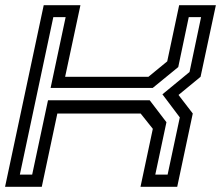

<svg xmlns="http://www.w3.org/2000/svg" viewBox="-24 -720 857 740"><path d="M-4.5 0 144.5 -700H286L227 -424H548L620.5 -483.5L666.5 -700H808L749 -424L664 -354L719 -282.5L659 0H517.5L565 -223.5L518 -282.5H197L137 0ZM52.5 -47H100L161 -333.5H553L617.5 -249L574.5 -47H622L669 -267.5L602 -356.5L706.5 -442.5L751 -654H703.5L663 -461.5L564.5 -381H171L229 -654H181.5Z"/></svg>

Font: Tourney Expanded Medium
Style: Italic
Weight: 500
Width: 7
Italic angle: -12°
Designer: Tyler Finck
Foundry: Etcetera Type Co
Version: Version 1.010; ttfautohint (v1.8.3)